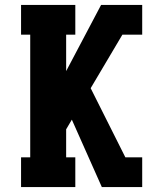

<svg xmlns="http://www.w3.org/2000/svg" viewBox="-20 -755 640 775"><path d="M65 0V-120H102V-615H65V-735H284V-615H247V-468L388 -735H554V-615H474L346 -399L486 -120H554V0H391L270 -272L247 -233V-120H284V0Z"/></svg>

Font: Iosevka Etoile Heavy
Style: Regular
Weight: 900
Designer: Belleve Invis
Foundry: Belleve Invis
Version: Version 22.1.2; ttfautohint (v1.8.4)